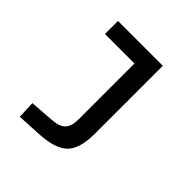

<svg xmlns="http://www.w3.org/2000/svg" viewBox="-189 -613 991 991"><g transform="rotate(45 307.0 -117.0)"><path d="M439.9 23.9Q439.9 134.3 394.8 179.2Q349.6 224.1 236.8 230L104 236.8L100.1 141.1L229 131.8Q283.7 128.4 305.9 105.5Q328.1 82.5 328.1 30.8V-376H112.8V-471.2H439.9Z"/></g></svg>

Font: IntelOne Mono Medium
Style: Regular
Weight: 500
Designer: Fred Shallcrass
Foundry: Frere-Jones Type LLC
Version: Version 1.200;hotconv 1.1.0;makeotfexe 2.6.0;FJTRelease1.2